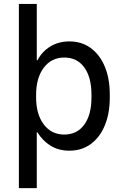

<svg xmlns="http://www.w3.org/2000/svg" viewBox="-20 -750 640 976"><path d="M76 206.5V-730H167V-444H170.5Q194.5 -489 236.5 -514.2Q278.5 -539.5 333 -539.5Q395 -539.5 441 -506Q487 -472.5 512.5 -412Q538 -351.5 538 -270.5V-253Q538 -172.5 512.5 -111.8Q487 -51 441 -17.5Q395 16 333 16Q278.5 16 238 -8.8Q197.5 -33.5 170 -77.5H167V206.5ZM306.5 -66Q371.5 -66 408.2 -116.2Q445 -166.5 445 -255V-268.5Q445 -357 408.5 -407.2Q372 -457.5 306.5 -457.5Q241.5 -457.5 202.5 -405.8Q163.5 -354 163.5 -267.5V-255.5Q163.5 -169 202.5 -117.5Q241.5 -66 306.5 -66Z"/></svg>

Font: Google Sans Code
Style: Regular
Weight: 400
Monospace: yes
Designer: Google Sans Code Authors
Foundry: Google LLC
Version: Version 6.000